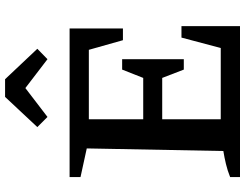

<svg xmlns="http://www.w3.org/2000/svg" viewBox="-122 -820 943 738"><g transform="rotate(-90 349.0 -451.5)"><path d="M573 -225H617V0H37V-38Q62 -48 87 -54Q112 -60 137 -64L147 -589L37 -613V-655H608V-450H563L526 -581H209L259 -631V-372H418L450 -453H490V-216H450L418 -299H259V-25L209 -74H533ZM413 -903 530 -779 490 -740 379 -825 268 -740 229 -779 345 -903Z"/></g></svg>

Font: Piazzolla 24pt SemiBold
Style: Regular
Weight: 600
Designer: Juan Pablo del Peral
Foundry: Huerta Tipografica
Version: Version 2.005